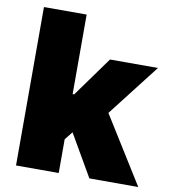

<svg xmlns="http://www.w3.org/2000/svg" viewBox="-82 -798 774 868"><g transform="rotate(10 305.5 -363.5)"><path d="M245.7 -727.3V-362.2H252.8L384.9 -545.5H605.1L419.7 -306.5L610.8 0H386.4L275.2 -192.1L245.7 -154.8V0H49.7V-727.3Z"/></g></svg>

Font: Inter P Black
Style: Regular
Weight: 900
Designer: Rasmus Andersson
Foundry: rsms
Version: Version 3.018;git-588b23468